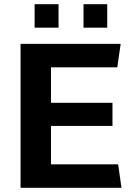

<svg xmlns="http://www.w3.org/2000/svg" viewBox="-20 -895 637 915"><path d="M78 0V-686H555L539 -574H223V-405H516V-295H223V-112H543L559 0ZM145 -763V-875H259V-763ZM378 -763V-875H491V-763Z"/></svg>

Font: Chivo Medium SemiBold
Style: Regular
Weight: 600
Version: Version 2.002